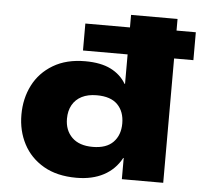

<svg xmlns="http://www.w3.org/2000/svg" viewBox="-51 -759 869 823"><g transform="rotate(5 383.0 -347.0)"><path d="M307 11Q223 11 165.5 -22.5Q108 -56 78.5 -112.5Q49 -169 49 -238Q49 -308 78 -365Q107 -422 164 -456Q221 -490 302 -490Q369 -490 412 -468.5Q455 -447 478 -408H480V-535H288V-651H480V-705H680V-655H763V-535H680V0H502V-91H500Q473 -41 424 -15Q375 11 307 11ZM365 -127Q424 -127 453.5 -157.5Q483 -188 483 -238Q483 -289 453.5 -319Q424 -349 364 -349Q326 -349 299.5 -335.5Q273 -322 259 -297Q245 -272 245 -238Q245 -188 276 -157.5Q307 -127 365 -127Z"/></g></svg>

Font: Nunito Sans 7pt SemiExpanded Black
Style: Regular
Weight: 900
Width: 6
Designer: Vernon Adams
Foundry: Vernon Adams
Version: Version 3.101;gftools[0.9.27]